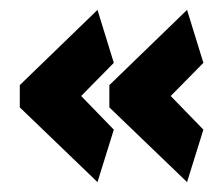

<svg xmlns="http://www.w3.org/2000/svg" viewBox="-20 -441 447 388"><path d="M358 -73 201 -224V-269L358 -421L391 -314L325 -247L391 -179ZM177 -73 20 -224V-269L177 -421L210 -314L144 -247L210 -179Z"/></svg>

Font: Palanquin Dark
Style: Bold
Weight: 700
Designer: Pria Ravichandran
Version: Version 1.000